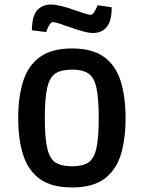

<svg xmlns="http://www.w3.org/2000/svg" viewBox="-20 -811 632 844"><path d="M297 13Q207 13 155.5 -24Q104 -61 82 -129.5Q60 -198 60 -292Q60 -386 82 -454.5Q104 -523 155.5 -560.5Q207 -598 297 -598Q386 -598 437.5 -560.5Q489 -523 510.5 -454.5Q532 -386 532 -292Q532 -198 510.5 -129.5Q489 -61 437.5 -24Q386 13 297 13ZM297 -80Q342 -80 367.5 -96Q393 -112 403.5 -158Q414 -204 414 -292Q414 -381 403.5 -427Q393 -473 367 -489Q341 -505 297 -505Q251 -505 225 -489Q199 -473 188 -427Q177 -381 177 -292Q177 -204 188 -158Q199 -112 225 -96Q251 -80 297 -80ZM389 -666Q370 -666 343.5 -673.5Q317 -681 290 -690.5Q263 -700 242 -707Q221 -714 212 -714Q205 -714 198 -703Q191 -692 187 -681Q183 -670 183 -670L120 -678Q121 -741 143.5 -766Q166 -791 204 -791Q223 -791 249.5 -784.5Q276 -778 302.5 -768.5Q329 -759 349.5 -752.5Q370 -746 379 -746Q386 -746 393 -756.5Q400 -767 404.5 -777.5Q409 -788 409 -788L471 -779Q471 -718 449 -692Q427 -666 389 -666Z"/></svg>

Font: Ruda
Style: Bold
Weight: 700
Designer: Mariela Monsalve and Angelina Sanchez
Foundry: Mariela Monsalve and Angelina Sanchez
Version: Version 2.000